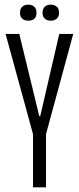

<svg xmlns="http://www.w3.org/2000/svg" viewBox="-20 -806 339 826"><path d="M122 0V-229L4 -660H63L149 -306H153L235 -660H295L178 -229V0ZM198 -717Q183 -717 173 -725.5Q163 -734 163 -751Q163 -769 173 -777.5Q183 -786 198 -786Q214 -786 224 -777.5Q234 -769 234 -751Q234 -734 224 -725.5Q214 -717 198 -717ZM101 -717Q86 -717 76 -725.5Q66 -734 66 -751Q66 -769 76 -777.5Q86 -786 101 -786Q117 -786 127 -777.5Q137 -769 137 -751Q137 -717 101 -717Z"/></svg>

Font: Bricolage Grotesque 48pt Condensed ExtraLight
Style: Regular
Weight: 200
Width: 3
Designer: Mathieu Triay
Foundry: Atelier Triay
Version: Version 1.000; ttfautohint (v1.8.4.7-5d5b);gftools[0.9.32]